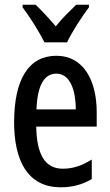

<svg xmlns="http://www.w3.org/2000/svg" viewBox="-20 -786 468 816"><path d="M169 -606H265C286 -651 328 -715 358 -755V-766H304C272 -734 249 -714 217 -674C187 -709 155 -744 131 -766H76V-755C109 -711 148 -648 169 -606ZM220 -549C102 -549 40 -449 40 -266C40 -106 96 10 238 10C286 10 330 -1 370 -25V-108C327 -81 289 -69 247 -69C172 -69 136 -128 134 -248H391V-309C391 -447 333 -549 220 -549ZM220 -473C276 -473 302 -406 302 -321H135C139 -426 169 -473 220 -473Z"/></svg>

Font: Noto Sans Gujarati ExtraCondensed Medium
Style: Regular
Weight: 500
Width: 2
Designer: Jelle Bosma - Monotype Design Team, Universal Thirst
Foundry: Monotype Imaging Inc.
Version: Version 2.106